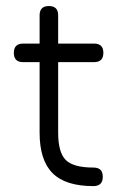

<svg xmlns="http://www.w3.org/2000/svg" viewBox="-20 -632 418 652"><path d="M297 0Q202.5 0 158.5 -44Q114.5 -88 114.5 -181.5V-421H58.5Q27 -421 27 -452.5Q27 -484 58.5 -484H114.5V-580Q114.5 -611.5 146 -611.5Q177.5 -611.5 177.5 -580V-484H299.5Q331 -484 331 -452.5Q331 -421 299.5 -421H177.5V-181.5Q177.5 -114 203.5 -88.5Q229.5 -63 297 -63Q313.5 -63 321.2 -55.2Q329 -47.5 329 -31.5Q329 0 297 0Z"/></svg>

Font: Jura Light Medium
Style: Regular
Weight: 500
Version: Version 5.106